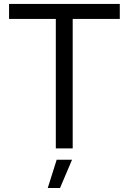

<svg xmlns="http://www.w3.org/2000/svg" viewBox="-20 -749 650 969"><path d="M261.7 -665.3H346.9V0H261.7ZM25.7 -729H584.6V-653.6H25.7ZM266.1 57H343.7L282.9 199.9H221Z"/></svg>

Font: Mona Sans VF XLt
Style: Regular
Weight: 200
Designer: Deni Anggara
Foundry: GitHub
Version: Version 2.000;Glyphs 3.2.3 (3260)